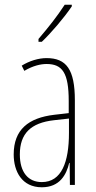

<svg xmlns="http://www.w3.org/2000/svg" viewBox="-20 -783 406 813"><path d="M284 -756V-763H254C220 -711 188 -671 143 -618V-606H157C196 -643 251 -707 284 -756ZM177 -537C143 -537 104 -525 72 -505L83 -483C120 -505 153 -512 177 -512C244 -512 271 -475 271 -355V-304L210 -297C100 -284 38 -234 38 -129C38 -57 73 10 157 10C233 10 261 -43 273 -93H275L276 0H297V-358C297 -489 261 -537 177 -537ZM209 -274 272 -281V-220C272 -97 241 -12 157 -12C99 -12 64 -54 64 -129C64 -217 110 -263 209 -274Z"/></svg>

Font: Noto Sans Tamil ExtraCondensed Thin
Style: Regular
Weight: 100
Width: 2
Designer: Jelle Bosma - Monotype Design Team
Foundry: Monotype Imaging Inc.
Version: Version 2.004